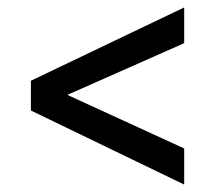

<svg xmlns="http://www.w3.org/2000/svg" viewBox="-20 -508 600 516"><path d="M63 -211V-291L475 -488V-392L161 -253L475 -109V-12Z"/></svg>

Font: sheba-seeBold
Style: Regular
Weight: 600
Designer: Mohamed Galeb, the designers
Foundry: Kief Type Foundry
Version: Version 2.010; ttfautohint (v1.5.33-1714) -l 8 -r 50 -G 200 